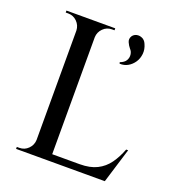

<svg xmlns="http://www.w3.org/2000/svg" viewBox="-129 -810 838 913"><g transform="rotate(20 290.0 -353.0)"><path d="M224 -700V0H131V-700ZM492 -35 500 0H221V-35ZM557 -176 503 0H327L363 -35Q415 -35 450 -52.5Q485 -70 508 -102Q531 -134 547 -176ZM134 -73V0H54V-10Q54 -10 60.5 -10Q67 -10 67 -10Q93 -10 111.5 -28.5Q130 -47 131 -73ZM134 -627H131Q130 -653 111.5 -671.5Q93 -690 67 -690Q67 -690 60.5 -690Q54 -690 54 -690V-700H134ZM221 -627V-700H301V-690Q300 -690 294 -690Q288 -690 288 -690Q262 -690 243.5 -671.5Q225 -653 224 -627ZM386 -690Q394 -702 408 -705Q422 -708 436 -701.5Q450 -695 457 -678Q468 -654 465.5 -630Q463 -606 450.5 -587.5Q438 -569 419.5 -558.5Q401 -548 378 -549L376 -556Q398 -564 406 -578Q414 -592 412 -607.5Q410 -623 400 -633Q390 -645 383.5 -660Q377 -675 386 -690Z"/></g></svg>

Font: Cinzel Medium
Style: Regular
Weight: 500
Designer: Natanael Gama
Version: Version 2.000